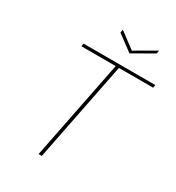

<svg xmlns="http://www.w3.org/2000/svg" viewBox="-207 -1013 1043 1138"><g transform="rotate(30 314.0 -444.0)"><path d="M137 -700H628L624 -680H390L255 0H233L368 -680H133ZM545 -888 541 -866 401 -786 293 -866 297 -888 405 -807Z"/></g></svg>

Font: Albert Sans Thin
Style: Italic
Weight: 250
Italic angle: -11.25°
Designer: Andreas Rasmussen
Foundry: a.Foundry
Version: Version 1.025